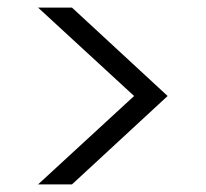

<svg xmlns="http://www.w3.org/2000/svg" viewBox="-20 -516 540 504"><path d="M80 -32 332 -264 80 -496H169L420 -264L169 -32Z"/></svg>

Font: DM Sans 24pt Light
Style: Regular
Weight: 300
Designer: Colophon Foundry, Jonny Pinhorn
Foundry: Colophon Foundry
Version: Version 4.004;gftools[0.9.30]